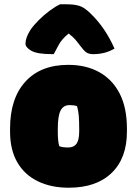

<svg xmlns="http://www.w3.org/2000/svg" viewBox="-20 -865 640 897"><path d="M299 -562Q382 -562 443.5 -528Q505 -494 539 -428Q573 -362 573 -264V-250Q573 -126 501.5 -57Q430 12 301 12Q219 12 157 -18Q95 -48 61 -106.5Q27 -165 27 -250V-264Q27 -405 98.5 -483.5Q170 -562 299 -562ZM305 -374Q276 -374 263 -348.5Q250 -323 250 -263V-250Q250 -204 257 -182Q265 -179 274.5 -177.5Q284 -176 299 -176Q325 -176 337.5 -193.5Q350 -211 350 -251V-264Q350 -300 348 -324Q346 -348 340 -369Q326 -374 305 -374ZM261 -845H290Q327 -845 351 -837.5Q375 -830 403 -802Q471 -737 515 -638Q471 -612 416 -612Q395 -612 383 -620.5Q371 -629 355 -651Q344 -666 332.5 -679.5Q321 -693 301 -708H300Q269 -682 255.5 -657.5Q242 -633 231 -612H225Q153 -612 126 -628Q99 -644 99 -661Q99 -674 104.5 -690Q110 -706 122 -725Q137 -747 161 -771Q185 -795 212 -815Q239 -835 261 -845Z"/></svg>

Font: Recursive Mn Csl St XBk
Style: Regular
Weight: 1000
Monospace: yes
Version: Version 1.079;hotconv 1.0.112;makeotfexe 2.5.65598; ttfautoh